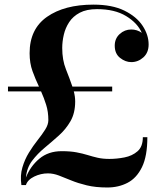

<svg xmlns="http://www.w3.org/2000/svg" viewBox="-20 -780 680 830"><path d="M108 -550Q108 -654.5 183.2 -707.2Q258.5 -760 384 -760Q465 -760 517.8 -734Q570.5 -708 596.5 -668.5Q622.5 -629 622.5 -588Q622.5 -552.5 599.8 -532Q577 -511.5 547.5 -511.5Q522 -511.5 499 -529.8Q476 -548 476 -582.5Q476 -613.5 497.5 -633Q519 -652.5 547.5 -652.5Q572.5 -652.5 593 -638Q574.5 -680.5 525.2 -710.5Q476 -740.5 399.5 -740.5Q354 -740.5 324.8 -725Q295.5 -709.5 279 -684.2Q262.5 -659 255.8 -629.8Q249 -600.5 249 -572.5Q249 -520.5 264.8 -481.2Q280.5 -442 293 -405.5H465V-385H299Q305 -362.5 305 -341.5Q305 -291.5 284.8 -256.2Q264.5 -221 234.2 -194Q204 -167 173 -141.2Q142 -115.5 119 -85.2Q96 -55 92 -12.5Q111 -61 150 -93.8Q189 -126.5 246.5 -126.5Q284 -126.5 310.5 -121.5Q337 -116.5 358.8 -109.8Q380.5 -103 402.5 -98Q424.5 -93 453 -93Q484.5 -93 518 -99.5Q551.5 -106 574.5 -126Q597.5 -146 597.5 -187H617Q617 -105 593.8 -57.5Q570.5 -10 531.5 10.2Q492.5 30.5 444 30.5Q393 30.5 355 21.2Q317 12 288 0Q259 -12 234.8 -21.2Q210.5 -30.5 187 -30.5Q156.5 -30.5 128 -16.8Q99.5 -3 92 20H72.5Q66.5 -21.5 76.8 -56.2Q87 -91 105 -120.2Q123 -149.5 142.5 -174Q162 -198.5 175.5 -220Q189 -241.5 189 -260.5Q189 -297 179.5 -327Q170 -357 157.5 -385H14.5V-405.5H148.5Q133 -438 120.5 -472.5Q108 -507 108 -550Z"/></svg>

Font: Bodoni* 11pt Medium
Style: Regular
Weight: 500
Version: Version 2.3